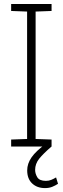

<svg xmlns="http://www.w3.org/2000/svg" viewBox="-20 -731 313 958"><path d="M35.6 0V-34.7L115.2 -37.6V-673.3L35.6 -676.3V-710.9H237.3V-676.3L157.7 -673.3V-37.6L237.3 -34.7V0ZM204.6 207.5Q165 207.5 140.4 184.3Q115.7 161.1 115.7 119.1Q115.7 85.4 137.5 54Q159.2 22.5 210 -14.2L237.3 0Q195.8 35.6 175.5 61Q155.3 86.4 155.3 116.7Q155.3 135.3 166 153.3Q176.8 171.4 209 171.4Q223.6 171.4 235.6 166.5Q247.6 161.6 259.8 154.3L269.5 186Q256.3 194.8 240.5 201.2Q224.6 207.5 204.6 207.5Z"/></svg>

Font: Roboto Slab ExtraLight
Style: Regular
Weight: 250
Designer: Google
Version: Version 2.000; ttfautohint (v1.8.1.43-b0c9)